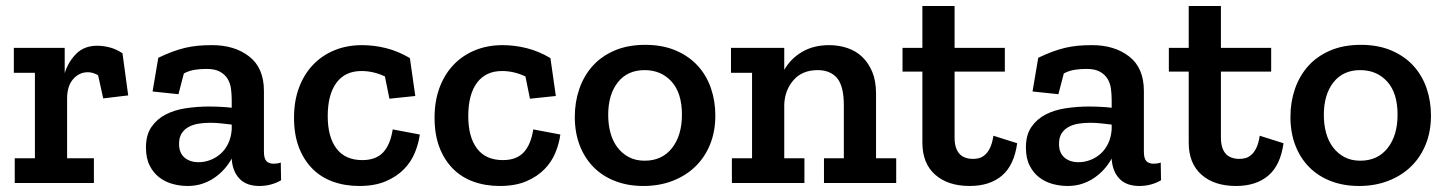

<svg xmlns="http://www.w3.org/2000/svg" viewBox="-20 -608 4801 638"><path d="M303 -456Q323 -456 344.5 -450.5Q366 -445 387 -431L406 -291L323 -281L306 -358Q297 -363 289 -365.5Q281 -368 272 -368Q243 -368 223 -345Q203 -322 203 -281V-82H292V0H29V-82H96V-366H26V-449H195V-365Q207 -403 233.5 -429.5Q260 -456 303 -456Z M506 -416Q531 -428 552.5 -436Q574 -444 595 -449Q616 -454 637.5 -456Q659 -458 685 -458Q760 -458 808.5 -420Q857 -382 857 -306V-104Q857 -82 865 -73Q873 -64 890 -64Q895 -64 901.5 -65Q908 -66 913 -68L914 -9Q881 10 842 10Q799 10 776 -14Q753 -38 750 -79V-81Q740 -63 726 -47Q712 -31 693.5 -18Q675 -5 652.5 2.5Q630 10 603 10Q579 10 554.5 3.5Q530 -3 510 -18Q490 -33 477.5 -57.5Q465 -82 465 -118Q465 -160 483.5 -186.5Q502 -213 531.5 -228Q561 -243 598.5 -248.5Q636 -254 674 -254Q694 -254 713.5 -253Q733 -252 750 -250V-275Q750 -295 747.5 -313.5Q745 -332 736 -346.5Q727 -361 710.5 -370Q694 -379 666 -379Q645 -379 626.5 -376Q608 -373 591 -364L573 -295L487 -304ZM750 -194Q733 -196 715 -198Q697 -200 678 -200Q658 -200 639.5 -197Q621 -194 606.5 -186Q592 -178 583.5 -164.5Q575 -151 575 -130Q575 -100 593 -84.5Q611 -69 640 -69Q659 -69 678 -76Q697 -83 712.5 -96.5Q728 -110 738 -130.5Q748 -151 750 -178Z M1375 -161Q1371 -131 1358.5 -100.5Q1346 -70 1322 -45.5Q1298 -21 1261.5 -5.5Q1225 10 1174 10Q1126 10 1086 -4.5Q1046 -19 1017.5 -48Q989 -77 973 -119Q957 -161 957 -217Q957 -272 973.5 -316.5Q990 -361 1020 -392.5Q1050 -424 1091.5 -441Q1133 -458 1183 -458Q1223 -458 1263 -448Q1303 -438 1342 -415L1360 -289L1274 -280L1259 -354Q1221 -372 1181 -372Q1127 -372 1098 -333Q1069 -294 1069 -222Q1069 -153 1098 -114.5Q1127 -76 1184 -76Q1229 -76 1253 -101.5Q1277 -127 1285 -178L1375 -161Z M1842 -161Q1838 -131 1825.5 -100.5Q1813 -70 1789 -45.5Q1765 -21 1728.5 -5.5Q1692 10 1641 10Q1593 10 1553 -4.5Q1513 -19 1484.5 -48Q1456 -77 1440 -119Q1424 -161 1424 -217Q1424 -272 1440.5 -316.5Q1457 -361 1487 -392.5Q1517 -424 1558.5 -441Q1600 -458 1650 -458Q1690 -458 1730 -448Q1770 -438 1809 -415L1827 -289L1741 -280L1726 -354Q1688 -372 1648 -372Q1594 -372 1565 -333Q1536 -294 1536 -222Q1536 -153 1565 -114.5Q1594 -76 1651 -76Q1696 -76 1720 -101.5Q1744 -127 1752 -178L1842 -161Z M2357 -224Q2357 -171 2339.5 -128Q2322 -85 2290.5 -54.5Q2259 -24 2215 -7Q2171 10 2118 10Q2067 10 2025 -6Q1983 -22 1953 -52Q1923 -82 1906.5 -124.5Q1890 -167 1890 -220Q1890 -269 1905 -312.5Q1920 -356 1949 -388.5Q1978 -421 2022 -440Q2066 -459 2124 -459Q2182 -459 2226 -440Q2270 -421 2299 -389Q2328 -357 2342.5 -314.5Q2357 -272 2357 -224ZM2246 -227Q2246 -299 2211.5 -337Q2177 -375 2122 -375Q2065 -375 2033 -334.5Q2001 -294 2001 -226Q2001 -194 2008.5 -166.5Q2016 -139 2031.5 -118.5Q2047 -98 2069.5 -86Q2092 -74 2122 -74Q2180 -74 2213 -116Q2246 -158 2246 -227Z M2718 0V-82H2784V-258Q2784 -322 2761.5 -348.5Q2739 -375 2697 -375Q2646 -375 2617 -342Q2588 -309 2586 -261V-82H2653V0H2412V-82H2479V-366H2409V-449H2586V-376Q2608 -414 2646 -436Q2684 -458 2735 -458Q2767 -458 2795.5 -448.5Q2824 -439 2845 -419Q2866 -399 2878.5 -369Q2891 -339 2891 -297V-82H2958V0Z M3360 -132Q3350 -59 3309.5 -24.5Q3269 10 3202 10Q3130 10 3087.5 -27.5Q3045 -65 3045 -134V-370H2979V-449H3045V-588H3152V-449H3319V-370H3152V-151Q3152 -80 3214 -80Q3223 -80 3233 -82.5Q3243 -85 3252.5 -93Q3262 -101 3269.5 -116Q3277 -131 3281 -157L3360 -132Z M3430 -416Q3455 -428 3476.5 -436Q3498 -444 3519 -449Q3540 -454 3561.5 -456Q3583 -458 3609 -458Q3684 -458 3732.5 -420Q3781 -382 3781 -306V-104Q3781 -82 3789 -73Q3797 -64 3814 -64Q3819 -64 3825.5 -65Q3832 -66 3837 -68L3838 -9Q3805 10 3766 10Q3723 10 3700 -14Q3677 -38 3674 -79V-81Q3664 -63 3650 -47Q3636 -31 3617.5 -18Q3599 -5 3576.5 2.5Q3554 10 3527 10Q3503 10 3478.5 3.5Q3454 -3 3434 -18Q3414 -33 3401.5 -57.5Q3389 -82 3389 -118Q3389 -160 3407.5 -186.5Q3426 -213 3455.5 -228Q3485 -243 3522.5 -248.5Q3560 -254 3598 -254Q3618 -254 3637.5 -253Q3657 -252 3674 -250V-275Q3674 -295 3671.5 -313.5Q3669 -332 3660 -346.5Q3651 -361 3634.5 -370Q3618 -379 3590 -379Q3569 -379 3550.5 -376Q3532 -373 3515 -364L3497 -295L3411 -304ZM3674 -194Q3657 -196 3639 -198Q3621 -200 3602 -200Q3582 -200 3563.5 -197Q3545 -194 3530.5 -186Q3516 -178 3507.5 -164.5Q3499 -151 3499 -130Q3499 -100 3517 -84.5Q3535 -69 3564 -69Q3583 -69 3602 -76Q3621 -83 3636.5 -96.5Q3652 -110 3662 -130.5Q3672 -151 3674 -178Z M4245 -132Q4235 -59 4194.5 -24.5Q4154 10 4087 10Q4015 10 3972.5 -27.5Q3930 -65 3930 -134V-370H3864V-449H3930V-588H4037V-449H4204V-370H4037V-151Q4037 -80 4099 -80Q4108 -80 4118 -82.5Q4128 -85 4137.5 -93Q4147 -101 4154.5 -116Q4162 -131 4166 -157L4245 -132Z M4735 -224Q4735 -171 4717.5 -128Q4700 -85 4668.5 -54.5Q4637 -24 4593 -7Q4549 10 4496 10Q4445 10 4403 -6Q4361 -22 4331 -52Q4301 -82 4284.5 -124.5Q4268 -167 4268 -220Q4268 -269 4283 -312.5Q4298 -356 4327 -388.5Q4356 -421 4400 -440Q4444 -459 4502 -459Q4560 -459 4604 -440Q4648 -421 4677 -389Q4706 -357 4720.5 -314.5Q4735 -272 4735 -224ZM4624 -227Q4624 -299 4589.5 -337Q4555 -375 4500 -375Q4443 -375 4411 -334.5Q4379 -294 4379 -226Q4379 -194 4386.5 -166.5Q4394 -139 4409.5 -118.5Q4425 -98 4447.5 -86Q4470 -74 4500 -74Q4558 -74 4591 -116Q4624 -158 4624 -227Z"/></svg>

Font: Zilla Slab SemiBold
Style: Regular
Weight: 600
Designer: Typotheque.com
Foundry: Typotheque type foundry
Version: Version 1.1; 2017